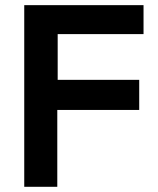

<svg xmlns="http://www.w3.org/2000/svg" viewBox="-20 -718 608 738"><path d="M531.7 -698.2V-586.9H201.7V-411.1H515.1V-295.4H200.2V0H73.2V-698.2Z"/></svg>

Font: Voltera
Style: Bold
Weight: 700
Designer: Bernd Montag
Version: Version 1.301